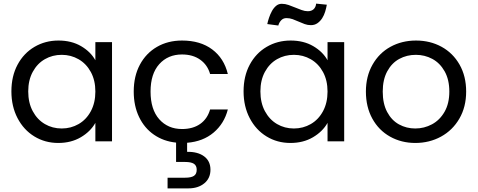

<svg xmlns="http://www.w3.org/2000/svg" viewBox="-20 -781 2639 1061"><path d="M43 -276Q43 -360 77 -423.5Q111 -487 170.5 -522Q230 -557 303 -557Q375 -557 428 -526Q481 -495 507 -448V-548H599V0H507V-102Q480 -54 426.5 -22.5Q373 9 302 9Q229 9 170 -27Q111 -63 77 -128Q43 -193 43 -276ZM507 -275Q507 -337 482 -383Q457 -429 414.5 -453.5Q372 -478 321 -478Q270 -478 228 -454Q186 -430 161 -384Q136 -338 136 -276Q136 -213 161 -166.5Q186 -120 228 -95.5Q270 -71 321 -71Q372 -71 414.5 -95.5Q457 -120 482 -166.5Q507 -213 507 -275Z M986 -68Q1046 -68 1086 -96Q1126 -124 1141 -176H1239Q1219 -98 1160.5 -48.5Q1102 1 1014 8V58Q1073 57 1108 83Q1143 109 1143 157Q1143 204 1109 232Q1075 260 1021 260H906V201H1003Q1036 201 1051.5 191Q1067 181 1067 157Q1067 134 1051.5 124Q1036 114 1003 114H953V7Q884 0 831 -36.5Q778 -73 748.5 -134.5Q719 -196 719 -275Q719 -360 753 -423.5Q787 -487 847.5 -522Q908 -557 986 -557Q1087 -557 1152.5 -508Q1218 -459 1239 -372H1141Q1127 -422 1086.5 -451Q1046 -480 986 -480Q908 -480 860 -426.5Q812 -373 812 -275Q812 -176 860 -122Q908 -68 986 -68Z M1326 -276Q1326 -360 1360 -423.5Q1394 -487 1453.5 -522Q1513 -557 1586 -557Q1658 -557 1711 -526Q1764 -495 1790 -448V-548H1882V0H1790V-102Q1763 -54 1709.5 -22.5Q1656 9 1585 9Q1512 9 1453 -27Q1394 -63 1360 -128Q1326 -193 1326 -276ZM1790 -275Q1790 -337 1765 -383Q1740 -429 1697.5 -453.5Q1655 -478 1604 -478Q1553 -478 1511 -454Q1469 -430 1444 -384Q1419 -338 1419 -276Q1419 -213 1444 -166.5Q1469 -120 1511 -95.5Q1553 -71 1604 -71Q1655 -71 1697.5 -95.5Q1740 -120 1765 -166.5Q1790 -213 1790 -275ZM1457 -648Q1460 -663 1466.5 -682.5Q1473 -702 1482.5 -719.5Q1492 -737 1505.5 -748.5Q1519 -760 1537 -760Q1556 -760 1574.5 -753.5Q1593 -747 1611 -739.5Q1629 -732 1647 -725.5Q1665 -719 1681 -719Q1701 -719 1713 -730Q1725 -741 1727 -761L1786 -755Q1783 -737 1777 -717Q1771 -697 1760.5 -680.5Q1750 -664 1734.5 -653Q1719 -642 1698 -642Q1680 -642 1663.5 -648Q1647 -654 1630.5 -661.5Q1614 -669 1597.5 -675Q1581 -681 1563 -681Q1545 -681 1533.5 -668.5Q1522 -656 1518 -640Z M2275 9Q2198 9 2135.5 -26Q2073 -61 2037.5 -125.5Q2002 -190 2002 -275Q2002 -359 2038.5 -423.5Q2075 -488 2138 -522.5Q2201 -557 2279 -557Q2357 -557 2420 -522.5Q2483 -488 2519.5 -424Q2556 -360 2556 -275Q2556 -190 2518.5 -125.5Q2481 -61 2417 -26Q2353 9 2275 9ZM2275 -71Q2324 -71 2367 -94Q2410 -117 2436.5 -163Q2463 -209 2463 -275Q2463 -341 2437 -387Q2411 -433 2369 -455.5Q2327 -478 2278 -478Q2228 -478 2186.5 -455.5Q2145 -433 2120 -387Q2095 -341 2095 -275Q2095 -208 2119.5 -162Q2144 -116 2185 -93.5Q2226 -71 2275 -71Z"/></svg>

Font: Fz Poppins
Style: Regular
Weight: 400
Designer: Ninad Kale (Devanagari), Jonny Pinhorn (Latin)
Foundry: Indian Type Foundry
Version: Vit hóa bi Vntype.Com & FontZin.Com